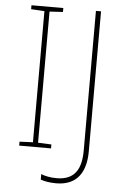

<svg xmlns="http://www.w3.org/2000/svg" viewBox="-59 -822 633 973"><g transform="rotate(5 257.0 -336.0)"><path d="M223 -66V-86L155 -89V-756L223 -760V-780H61V-760L129 -756V-89L61 -86V-66ZM264 108C376 108 415 31 415 -68V-780H389V-71C389 20 360 82 264 82C233 82 203 76 185 68V96C202 102 227 108 264 108Z"/></g></svg>

Font: Noto Sans Malayalam UI Thin
Style: Regular
Weight: 100
Designer: Jelle Bosma - Monotype Design Team
Foundry: Monotype Imaging Inc.
Version: Version 2.104